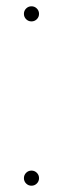

<svg xmlns="http://www.w3.org/2000/svg" viewBox="-20 -574 200 610"><path d="M63 -25Q70 -32 80 -32Q90 -32 97 -25Q104 -18 104 -8Q104 2 97 9Q90 16 80 16Q70 16 63 9Q56 2 56 -8Q56 -18 63 -25ZM63 -547Q70 -554 80 -554Q90 -554 97 -547Q104 -540 104 -530Q104 -520 97 -513Q90 -506 80 -506Q70 -506 63 -513Q56 -520 56 -530Q56 -540 63 -547Z"/></svg>

Font: Spartan MB
Style: Regular
Weight: 250
Designer: Matt Bailey
Foundry: Matt Bailey
Version: Version 1.000